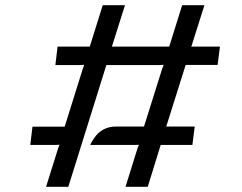

<svg xmlns="http://www.w3.org/2000/svg" viewBox="-20 -722 934 742"><path d="M158 0 205 -150 210 -162.5 196 -162H97L105.5 -232.5H230L300 -456.5L305.5 -471.5L286 -470.5H194L202.5 -542H327L377 -702H463L412.5 -542H634L684 -702H770L719.5 -542H830L821 -471H697.5L622.5 -233H732.5L723.5 -162H601L551 0H465L511.5 -149L517 -162.5L503 -162H328.5Q337.5 -181 350.5 -197.2Q363.5 -213.5 383 -223.2Q402.5 -233 429 -233H536.5L606.5 -455.5L612.5 -471.5L595 -470.5H391L244 0Z"/></svg>

Font: Expletus Sans Medium
Style: Italic
Weight: 500
Italic angle: -7°
Version: Version 7.500